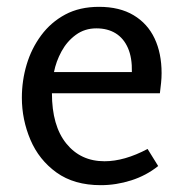

<svg xmlns="http://www.w3.org/2000/svg" viewBox="-20 -529 534 562"><path d="M270 -509Q330 -509 371 -484.5Q412 -460 432.5 -416.5Q453 -373 453 -315Q453 -301 451.5 -286.5Q450 -272 448 -256H132Q132 -161 174 -109Q216 -57 286 -57Q315 -57 346.5 -66Q378 -75 412 -93L443 -43Q408 -15 364 -1Q320 13 275 13Q197 13 145.5 -24Q94 -61 69 -120Q44 -179 44 -243Q44 -293 58 -340Q72 -387 100.5 -425.5Q129 -464 171 -486.5Q213 -509 270 -509ZM262 -446Q228 -446 202 -427Q176 -408 160 -378.5Q144 -349 138 -318H366Q367 -360 354.5 -388.5Q342 -417 318.5 -431.5Q295 -446 262 -446Z"/></svg>

Font: Rosario Light Light
Style: Regular
Weight: 300
Version: Version 1.101; ttfautohint (v1.8.1.43-b0c9)